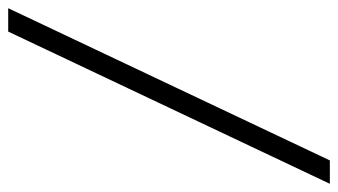

<svg xmlns="http://www.w3.org/2000/svg" viewBox="-253 -577 824 468"><g transform="rotate(90 159.0 -343.0)"><path d="M-55 49H2L373 -735H316Z"/></g></svg>

Font: Archivo ExtraLight
Style: Italic
Weight: 200
Italic angle: -10°
Designer: Hector Gatti
Foundry: Omnibus-Type
Version: Version 2.001